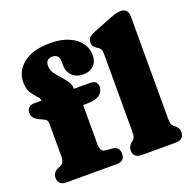

<svg xmlns="http://www.w3.org/2000/svg" viewBox="-132 -886 1012 1017"><g transform="rotate(-20 374.0 -377.5)"><path d="M296 -138Q296 -92 322 -89.5L365.5 -85Q385 -83 393.5 -71.2Q402 -59.5 402 -42.5Q402 0 357.5 0H71Q50.5 0 38.5 -11Q26.5 -22 26.5 -41.5Q26.5 -74 59.5 -87L68.5 -90.5Q80.5 -95 87.5 -106Q94.5 -117 94.5 -140V-324.5Q94.5 -336.5 88.8 -343.2Q83 -350 65.5 -358L55 -362.5Q32.5 -372.5 23 -384.8Q13.5 -397 13.5 -414Q13.5 -431 25 -441.8Q36.5 -452.5 56 -452.5H96V-454.5Q96 -466 81.8 -480Q67.5 -494 53.2 -516.5Q39 -539 39 -577Q39 -639 91.5 -681Q144 -723 242.5 -723Q305 -723 347.8 -704.2Q390.5 -685.5 412.2 -654.8Q434 -624 434 -588.5Q434 -548.5 411.8 -527.8Q389.5 -507 354.5 -507Q314.5 -507 291 -530.5Q267.5 -554 267.5 -594V-614Q267.5 -633 257 -642.5Q246.5 -652 229.5 -652Q192 -652 192 -612Q192 -590.5 205.2 -571.2Q218.5 -552 235.8 -533.2Q253 -514.5 266.2 -495.2Q279.5 -476 279.5 -454V-452.5H369Q411.5 -452.5 411.5 -416.5Q411.5 -390 389 -372.5Q366.5 -355 314.5 -355H296ZM694 -711.5V-138Q694 -113 697.2 -103.8Q700.5 -94.5 706.5 -89.5L712.5 -84.5Q724 -76 730 -66.2Q736 -56.5 736 -42Q736 -22 724 -11Q712 0 691.5 0H495Q474.5 0 462.5 -11Q450.5 -22 450.5 -42Q450.5 -56.5 456.5 -66.2Q462.5 -76 473.5 -84.5L480 -89.5Q486 -94.5 489.2 -103.8Q492.5 -113 492.5 -138V-569Q492.5 -590 487.8 -598Q483 -606 474.5 -611.5L468.5 -615Q457 -622 451 -630.5Q445 -639 445 -652.5Q445 -667.5 454 -678.2Q463 -689 484 -697.5L582.5 -736.5Q608 -746.5 623.5 -750.8Q639 -755 655 -755Q673.5 -755 683.8 -742.8Q694 -730.5 694 -711.5Z"/></g></svg>

Font: Fraunces 72pt SuperSoft Black
Style: Regular
Weight: 900
Version: Version 1.000;[0bf87f6ff]